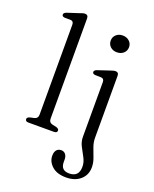

<svg xmlns="http://www.w3.org/2000/svg" viewBox="-173 -827 924 1155"><g transform="rotate(20 288.5 -249.5)"><path d="M187.5 -709V-67.5Q187.5 -43 211.5 -37.5L235.5 -32.5Q254 -27 254 -15.5Q254 0 233 0H70Q50 0 50 -15.5Q50 -27 68 -32L93 -37.5Q117 -43 117 -67.5V-643Q117 -665.5 98.5 -667L58.5 -667.5Q42 -669.5 42 -681.5Q42 -693 60.5 -699.5L129.5 -722Q141.5 -726.5 150.5 -729.2Q159.5 -732 166 -732Q187.5 -732 187.5 -709ZM424.5 -579Q399.5 -579 383 -594.2Q366.5 -609.5 366.5 -633Q366.5 -656 383 -671.2Q399.5 -686.5 424.5 -686.5Q450.5 -686.5 467.2 -671.2Q484 -656 484 -633Q484 -609.5 467.2 -594.2Q450.5 -579 424.5 -579ZM478 -52Q478 -21.5 488.8 7.5Q499.5 36.5 510.2 65.2Q521 94 521 122.5Q521 172 486.2 202.5Q451.5 233 395 233Q336.5 233 304.8 204.5Q273 176 273 138Q273 113.5 284 101Q295 88.5 313.5 88.5Q330.5 88.5 340.8 101.2Q351 114 351 135V151Q351 204.5 405 204Q466.5 203.5 466.5 139.5Q466.5 110.5 451.8 83Q437 55.5 422.2 27.5Q407.5 -0.5 407.5 -31V-381.5Q407.5 -403.5 389 -405L349 -406Q332.5 -408 332.5 -419.5Q332.5 -431.5 351 -437.5L420 -460.5Q432 -464.5 441 -467.2Q450 -470 456.5 -470Q478 -470 478 -447.5Z"/></g></svg>

Font: Fraunces 9pt Soft Light
Style: Regular
Weight: 300
Version: Version 1.000;[0bf87f6ff]